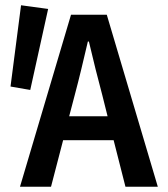

<svg xmlns="http://www.w3.org/2000/svg" viewBox="-20 -710 640 730"><path d="M264 -348 243 -268H389L369 -348Q355 -400 343.5 -446.5Q332 -493 318 -552H314Q307 -523 301 -497Q295 -471 289 -446.5Q283 -422 277 -398Q271 -374 264 -348ZM56 0 250 -654H386L580 0H457L412 -177H220L174 0ZM95 -368 20 -381 60 -690 163 -676Z"/></svg>

Font: Source Code Pro Semibold
Style: Regular
Weight: 600
Monospace: yes
Designer: Paul D. Hunt, Teo Tuominen
Foundry: Adobe Systems Incorporated
Version: Version 2.030;PS 1.000;hotconv 16.6.51;makeotf.lib2.5.65220